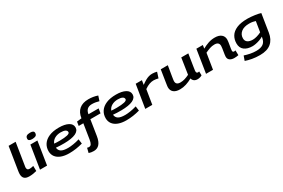

<svg xmlns="http://www.w3.org/2000/svg" viewBox="132 -2221 5755 3908"><g transform="rotate(-30 3010.0 -267.0)"><path d="M162 -740H327L244 -217Q242 -209 241 -199Q240 -189 240 -177Q240 -155 253.5 -138Q267 -121 302 -121Q324 -121 344.5 -125Q365 -129 392 -135L394 -15Q354 -4 310.5 3Q267 10 219 10Q142 10 105.5 -24.5Q69 -59 69 -128Q69 -147 71.5 -167.5Q74 -188 77 -207Z M674 -754Q721 -754 742 -740Q763 -726 763 -700Q762 -649 729.5 -633.5Q697 -618 650 -618Q561 -618 561 -672Q562 -717 589.5 -735.5Q617 -754 674 -754ZM473 0 559 -541H724L639 0Z M1476 -35Q1401 -14 1321 -2Q1241 10 1159 10Q1051 10 973 -19.5Q895 -49 853 -105Q811 -161 811 -238Q811 -330 859 -400.5Q907 -471 1001 -511Q1095 -551 1232 -551Q1368 -551 1449 -508Q1530 -465 1530 -386Q1530 -304 1439 -262Q1348 -220 1172 -218Q1115 -217 1066 -219.5Q1017 -222 977 -226Q982 -162 1031.5 -129.5Q1081 -97 1194 -97Q1243 -97 1314 -108Q1385 -119 1462 -142ZM1218 -448Q1133 -448 1072 -413Q1011 -378 988 -315Q1017 -312 1049.5 -311Q1082 -310 1117 -310Q1232 -311 1294.5 -326Q1357 -341 1357 -374Q1357 -410 1320.5 -429Q1284 -448 1218 -448Z M1614 220Q1549 220 1499 201L1526 92Q1547 100 1568 100Q1604 100 1623.5 70Q1643 40 1654 -29L1709 -377H1600L1615 -471L1726 -484Q1745 -616 1825 -683Q1905 -750 2041 -750Q2153 -750 2255 -715L2218 -602Q2182 -613 2140.5 -620.5Q2099 -628 2053 -628Q1913 -628 1891 -484H2130L2113 -377H1874L1817 -12Q1798 106 1747 163Q1696 220 1614 220Z M2818 -35Q2743 -14 2663 -2Q2583 10 2501 10Q2393 10 2315 -19.5Q2237 -49 2195 -105Q2153 -161 2153 -238Q2153 -330 2201 -400.5Q2249 -471 2343 -511Q2437 -551 2574 -551Q2710 -551 2791 -508Q2872 -465 2872 -386Q2872 -304 2781 -262Q2690 -220 2514 -218Q2457 -217 2408 -219.5Q2359 -222 2319 -226Q2324 -162 2373.5 -129.5Q2423 -97 2536 -97Q2585 -97 2656 -108Q2727 -119 2804 -142ZM2560 -448Q2475 -448 2414 -413Q2353 -378 2330 -315Q2359 -312 2391.5 -311Q2424 -310 2459 -310Q2574 -311 2636.5 -326Q2699 -341 2699 -374Q2699 -410 2662.5 -429Q2626 -448 2560 -448Z M3180 -541 3164 -439Q3219 -480 3262.5 -504.5Q3306 -529 3345 -540Q3384 -551 3425 -551Q3455 -551 3483.5 -546.5Q3512 -542 3534 -536L3491 -403Q3463 -410 3435 -414.5Q3407 -419 3380 -419Q3334 -419 3282 -401Q3230 -383 3167 -339L3112 0H2947L3034 -541Z M3763 10Q3665 10 3615 -32Q3565 -74 3565 -147Q3565 -152 3565.5 -160Q3566 -168 3568.5 -188.5Q3571 -209 3577.5 -250.5Q3584 -292 3595 -362Q3606 -432 3623 -541H3789Q3774 -451 3764 -391.5Q3754 -332 3748 -295.5Q3742 -259 3739.5 -239.5Q3737 -220 3736 -210.5Q3735 -201 3735 -194Q3735 -108 3838 -108Q3893 -108 3944 -124Q3995 -140 4048 -166L4105 -541H4271Q4254 -433 4242.5 -363Q4231 -293 4225 -251.5Q4219 -210 4216 -190Q4213 -170 4212.5 -163.5Q4212 -157 4212 -154Q4212 -128 4222 -117.5Q4232 -107 4249 -107Q4253 -107 4260.5 -108Q4268 -109 4278 -113L4281 -20Q4258 -5 4228.5 2.5Q4199 10 4173 10Q4126 10 4094.5 -13Q4063 -36 4053 -77Q3980 -36 3908 -13Q3836 10 3763 10Z M4460 -541H4612L4600 -462Q4671 -502 4743 -526.5Q4815 -551 4896 -551Q4992 -551 5045 -508Q5098 -465 5098 -389Q5098 -368 5093 -333.5Q5088 -299 5081.5 -262Q5075 -225 5070 -193.5Q5065 -162 5065 -146Q5065 -108 5100 -108Q5118 -108 5133 -113L5135 0Q5115 5 5087 7.5Q5059 10 5035 10Q4975 10 4935 -17.5Q4895 -45 4895 -101Q4895 -118 4899.5 -149Q4904 -180 4910 -216Q4916 -252 4921 -285.5Q4926 -319 4926 -340Q4926 -384 4900.5 -408Q4875 -432 4819 -432Q4761 -432 4708 -413.5Q4655 -395 4598 -368L4539 0H4375Z M5187 166 5225 59Q5287 80 5357 94Q5427 108 5497 108Q5602 108 5660.5 67Q5719 26 5734 -70L5737 -88Q5699 -64 5652 -47.5Q5605 -31 5559.5 -22Q5514 -13 5480 -13Q5361 -13 5290.5 -66Q5220 -119 5220 -224Q5220 -318 5265 -392Q5310 -466 5408 -508.5Q5506 -551 5664 -551Q5700 -551 5743 -547.5Q5786 -544 5829 -538Q5872 -532 5908.5 -524.5Q5945 -517 5968 -509L5901 -86Q5878 62 5784.5 141Q5691 220 5521 220Q5421 220 5336.5 204.5Q5252 189 5187 166ZM5790 -424Q5766 -432 5731 -439.5Q5696 -447 5643 -447Q5520 -447 5453 -391.5Q5386 -336 5386 -249Q5386 -187 5430 -156Q5474 -125 5552 -125Q5594 -125 5649.5 -141Q5705 -157 5751 -181Z"/></g></svg>

Font: Georama ExtraExtended SemiBold
Style: Italic
Weight: 600
Width: 8
Italic angle: -9°
Designer: Jean-Baptiste Levee
Foundry: Production Type
Version: Version 1.000